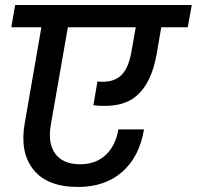

<svg xmlns="http://www.w3.org/2000/svg" viewBox="-20 -760 780 761"><path d="M24.9 -651.9 40 -740.2H740.2L724.1 -651.9H619.1L601.1 -546.9Q581.1 -431.6 521.7 -380.6Q462.4 -329.6 350.1 -342.8L366.2 -437Q425.3 -431.2 456.5 -458Q487.8 -484.9 500 -549.8L518.1 -651.9H249L182.1 -269Q168 -193.4 198.7 -151.1Q229.5 -108.9 297.9 -108.9Q358.9 -108.9 398.4 -145.3Q438 -181.6 449.2 -247.1H550.8Q532.7 -138.7 464.6 -78.9Q396.5 -19 289.1 -19Q167 -19 112.3 -87.9Q57.6 -156.7 78.1 -272L144 -651.9Z"/></svg>

Font: SVN-Poppins Medium
Style: Italic
Weight: 500
Italic angle: -10°
Designer: Ninad Kale (Devanagari), Jonny Pinhorn (Latin)
Foundry: Indian Type Foundry
Version: Version 3.002 2017